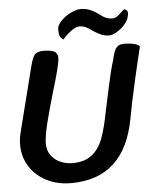

<svg xmlns="http://www.w3.org/2000/svg" viewBox="-59 -909 794 980"><g transform="rotate(-5 338.0 -419.5)"><path d="M290 -713Q278 -720 273 -730.5Q268 -741 268 -767Q268 -787 289 -809Q310 -831 339.5 -845.5Q369 -860 393 -860Q437 -860 483 -825Q502 -810 517 -804Q532 -798 549 -798Q561 -798 571 -804.5Q581 -811 591 -820.5Q601 -830 606 -835Q610 -839 615 -839Q619 -839 623 -834Q627 -829 628 -829Q630 -829 630 -820Q630 -792 611 -767.5Q592 -743 567 -728Q542 -713 527 -713Q504 -713 485.5 -720.5Q467 -728 441 -745Q422 -760 407.5 -766Q393 -772 377 -772Q344 -772 290 -713ZM184 -664Q211 -664 230.5 -658Q250 -652 251 -640Q256 -637 256 -624Q256 -603 245 -560Q234 -517 213 -448Q189 -365 174 -307Q159 -249 155 -208L154 -194Q154 -154 174 -128.5Q194 -103 223 -91.5Q252 -80 280 -80Q344 -80 381 -109.5Q418 -139 437.5 -190.5Q457 -242 474 -331Q483 -376 502 -461Q521 -546 527 -564Q536 -590 538 -604Q544 -627 550.5 -639Q557 -651 571 -660Q575 -661 582 -662.5Q589 -664 593 -664Q627 -664 649.5 -658Q672 -652 676 -643Q661 -584 634.5 -467.5Q608 -351 596 -283Q541 21 266 21Q196 21 141 -7Q86 -35 54.5 -84.5Q23 -134 23 -197Q23 -229 32 -263L115 -591Q126 -635 138.5 -649.5Q151 -664 184 -664Z"/></g></svg>

Font: Sriracha
Style: Regular
Weight: 400
Designer: Suppakit Chalermlarp
Version: Version 1.002g